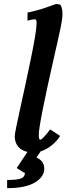

<svg xmlns="http://www.w3.org/2000/svg" viewBox="-20 -790 345 998"><path d="M66.9 83.5 122.6 -0.5Q90.8 -7.3 73.7 -28.8Q56.6 -50.3 56.6 -82Q56.6 -98.6 85 -225.8Q113.3 -353 141.8 -491.2Q170.4 -629.4 170.4 -672.4Q170.4 -689.9 160.6 -689.9Q150.4 -689.9 122.6 -682.6L123.5 -725.1Q145 -729 167 -734.9Q189 -740.7 203.1 -745.4Q217.3 -750 239 -757.8Q260.7 -765.6 272 -769.5L293 -766.1Q304.7 -750 304.7 -717.8Q304.7 -711.9 304.2 -704.6Q303.7 -697.3 302.2 -687.5Q300.8 -677.7 299.3 -669.2Q297.9 -660.6 295.2 -647Q292.5 -633.3 290.3 -623.8Q288.1 -614.3 284.4 -597.4Q280.8 -580.6 278.6 -570.3Q276.4 -560.1 271.7 -540Q267.1 -520 264.6 -509.3Q181.6 -144.5 181.6 -90.3Q181.6 -63.5 189 -63.5Q200.2 -63.5 240.7 -117.2L292.5 -83.5Q276.9 -58.1 250 -35.6Q223.1 -13.2 191.4 -3.4L169.4 28.8Q210 46.4 210 86.9Q210 128.9 161.6 158.4Q113.3 188 17.1 188V145.5Q70.8 145.5 90.1 137.2Q109.4 128.9 109.4 109.4V106.4Q107.4 107.4 106.4 108.4Z"/></svg>

Font: Flanker
Style: Bold Italic
Weight: 700
Italic angle: -12°
Designer: Flanker
Version: Version 2.000